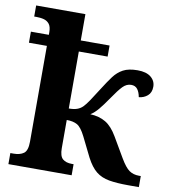

<svg xmlns="http://www.w3.org/2000/svg" viewBox="-84 -833 811 906"><g transform="rotate(10 321.0 -380.0)"><path d="M17 0V-53H33Q63 -53 81 -66Q99 -79 99 -122V-581H13V-634H99V-646Q99 -673 88.5 -686Q78 -699 61.5 -703Q45 -707 28 -707H16V-760H252V-634H390V-581H252V-308Q276 -308 291.5 -313.5Q307 -319 318 -330Q330 -342 346 -366Q362 -390 386 -428Q408 -463 427 -488.5Q446 -514 472 -528Q498 -542 541 -542Q583 -542 605 -524Q627 -506 627 -478Q627 -450 609.5 -435Q592 -420 568 -418Q564 -441 553.5 -455Q543 -469 523 -469Q501 -469 483 -450.5Q465 -432 438 -392Q412 -354 394 -332.5Q376 -311 357 -299Q400 -297 431 -278.5Q462 -260 488 -215L543 -121Q567 -80 586.5 -66.5Q606 -53 633 -53H642V0H591Q536 0 499 -6.5Q462 -13 436.5 -33.5Q411 -54 389 -96L342 -191Q322 -231 302.5 -242Q283 -253 252 -253V-118Q252 -80 267.5 -66.5Q283 -53 312 -53H320V0Z"/></g></svg>

Font: Noto Serif
Style: Bold
Weight: 700
Designer: Monotype Design Team
Foundry: Monotype Imaging Inc.
Version: Version 2.014